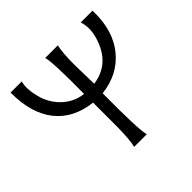

<svg xmlns="http://www.w3.org/2000/svg" viewBox="-154 -785 948 948"><g transform="rotate(-45 320.0 -310.5)"><path d="M524 -621H606Q611 -478 538 -392Q471 -311 353 -297Q351 -49 364 0H276Q285 -34 287 -122V-298Q164 -312 98.5 -395Q33 -478 34 -621H112Q107 -604 107 -585Q107 -552 117 -515Q130 -461 170 -418Q219 -367 286 -360Q288 -579 276 -621H364Q354 -582 354 -492L357 -360Q483 -377 523 -513Q540 -570 524 -621Z"/></g></svg>

Font: GFS Neohellenic Rg
Style: Regular
Weight: 400
Designer: Takis Katsoulidis and George D. Matthiopoulos
Foundry: Takis Katsoulidis and George D. Matthiopoulos
Version: Version 1.0